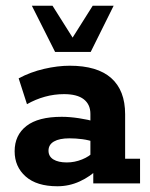

<svg xmlns="http://www.w3.org/2000/svg" viewBox="-20 -639 524 669"><path d="M180 10Q108 10 69.5 -24Q31 -58 31 -112Q31 -168 72 -200Q113 -232 195 -232Q223 -232 255.5 -227Q288 -222 312 -215L295 -203V-242Q295 -275 272 -293Q249 -311 203 -311Q169 -311 136.5 -302Q104 -293 74 -276L45 -366Q86 -388 133.5 -399Q181 -410 223 -410Q319 -410 367.5 -367Q416 -324 416 -241V-86H468V0H305V-66L323 -52Q295 -24 258 -7Q221 10 180 10ZM213 -73Q240 -73 266 -83.5Q292 -94 306 -110L295 -78V-171L312 -143Q290 -151 267 -154Q244 -157 222 -157Q187 -157 168 -146Q149 -135 149 -114Q149 -94 166 -83.5Q183 -73 213 -73ZM172 -458 91 -619H163L233 -508L303 -619H376L296 -458Z"/></svg>

Font: Rokkitt SemiBold
Style: Bold
Weight: 700
Version: Version 3.103